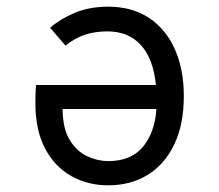

<svg xmlns="http://www.w3.org/2000/svg" viewBox="-20 -543 656 575"><path d="M304 12Q243.5 12 194 -15.5Q144.5 -43 115.2 -97.8Q86 -152.5 86 -235Q86 -244.5 86.2 -257.8Q86.5 -271 88 -288.5H447Q439 -367.5 401.8 -408.2Q364.5 -449 301.5 -449Q265 -449 235 -439.2Q205 -429.5 176 -406.5L130 -460Q161.5 -487 205 -505Q248.5 -523 304 -523Q376 -523 426.8 -489Q477.5 -455 504 -394.8Q530.5 -334.5 530.5 -255Q530.5 -170.5 502 -110.8Q473.5 -51 422.5 -19.5Q371.5 12 304 12ZM304 -60.5Q372.5 -60.5 408 -103.2Q443.5 -146 448.5 -216.5H167.5Q168 -157 189.2 -123Q210.5 -89 241.8 -74.8Q273 -60.5 304 -60.5Z"/></svg>

Font: Overpass Mono Light
Style: Regular
Weight: 400
Monospace: yes
Version: Version 4.000